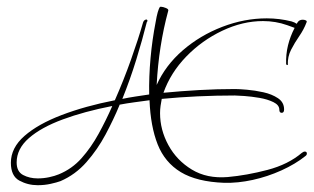

<svg xmlns="http://www.w3.org/2000/svg" viewBox="-20 -505 924 565"><path d="M640 33Q559 30 512 1.5Q465 -27 444 -80Q423 -133 420 -210Q398 -207 375.5 -204Q353 -201 332 -197Q332 -196 331.5 -195.5Q331 -195 331 -194Q314 -153 290.5 -109Q267 -65 234.5 -28Q202 9 158 28Q147 32 129 36Q111 40 91 40Q62 40 37 26.5Q12 13 12 -26Q12 -70 52 -105Q92 -140 161.5 -166.5Q231 -193 318 -210Q344 -269 365.5 -329.5Q387 -390 401 -439Q403 -445 408 -447Q413 -449 414 -444Q414 -442 412 -440Q399 -388 381 -329.5Q363 -271 340 -214Q359 -218 379 -221Q399 -224 419 -227Q418 -279 423 -334Q428 -389 438 -440Q444 -476 451 -485H455Q459 -485 468 -481.5Q477 -478 475 -473Q447 -370 441 -255Q467 -313 518 -357Q569 -401 634 -426Q699 -451 765 -451Q802 -451 838 -442Q848 -439 853 -435L857 -441Q862 -447 871 -447Q876 -447 880 -445Q884 -443 882 -439Q874 -418 860.5 -398.5Q847 -379 836.5 -358.5Q826 -338 827 -314Q827 -313 824.5 -314Q822 -315 822 -316Q821 -345 827.5 -371.5Q834 -398 847 -423L825 -431Q791 -443 754 -443Q694 -443 634 -414.5Q574 -386 528 -338.5Q482 -291 461 -232Q513 -237 566 -240Q619 -243 672 -243Q683 -243 706.5 -241Q730 -239 755 -233.5Q780 -228 798 -216Q816 -204 816 -183Q816 -173 809 -173Q802 -173 802 -182Q802 -196 784.5 -204.5Q767 -213 743.5 -217Q720 -221 699 -222.5Q678 -224 671 -224Q616 -224 562 -221.5Q508 -219 456 -214Q454 -204 452.5 -193.5Q451 -183 451 -172Q451 -123 475.5 -78Q500 -33 544.5 -6Q589 21 650 16Q706 11 767 -5Q828 -21 868 -55Q873 -59 877 -59Q883 -59 883 -53Q883 -49 879 -46Q849 -22 808 -3.5Q767 15 723.5 24.5Q680 34 640 33ZM153 8Q192 -8 220 -39.5Q248 -71 270 -111Q292 -151 310 -192V-193Q228 -177 164.5 -153.5Q101 -130 65 -98.5Q29 -67 29 -27Q29 0 48 10Q67 20 91 20Q108 20 124.5 16.5Q141 13 153 8Z"/></svg>

Font: Fuggles
Style: Regular
Weight: 400
Designer: Rob Leuschke
Foundry: Robert E. Leuschke
Version: Version 1.100; ttfautohint (v1.8.3)